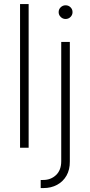

<svg xmlns="http://www.w3.org/2000/svg" viewBox="-20 -748 456 972"><path d="M125 -727.5V0H81.5V-727.5ZM290 -535.6H333.5V69.3Q334 110.8 316.7 141.1Q299.3 171.4 269 187.7Q238.8 204.1 199.7 204.1H186V163.1H198.7Q237.3 163.1 263.7 138.2Q290 113.3 290 67.9ZM312 -651.9Q297.9 -651.9 287.4 -662.1Q276.9 -672.4 276.9 -686.5Q276.9 -701.2 287.4 -711.2Q297.9 -721.2 312 -721.2Q326.7 -721.2 336.9 -711.2Q347.2 -701.2 347.2 -686.5Q347.2 -672.4 336.9 -662.1Q326.7 -651.9 312 -651.9Z"/></svg>

Font: Inter 20pt ExtraLight
Style: Regular
Weight: 250
Version: Version 4.001;git-66647c0bb